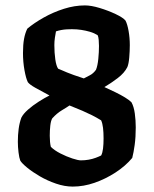

<svg xmlns="http://www.w3.org/2000/svg" viewBox="-20 -690 568 710"><path d="M249 0Q219 0 187 -11Q155 -22 127.5 -38Q100 -54 80.5 -70Q61 -86 55 -96Q51 -106 48.5 -126.5Q46 -147 46 -166Q46 -191 49 -213.5Q52 -236 59 -255Q66 -269 83.5 -284.5Q101 -300 123 -314Q145 -328 163 -337Q131 -354 110.5 -365.5Q90 -377 83 -386Q76 -400 70.5 -430.5Q65 -461 65 -494Q65 -525 69 -546.5Q73 -568 81 -584Q106 -605 141.5 -625Q177 -645 216.5 -657.5Q256 -670 294 -670Q317 -670 348.5 -660.5Q380 -651 407.5 -638Q435 -625 444 -614Q451 -601 455.5 -575.5Q460 -550 460 -523Q460 -502 458 -478Q456 -454 451 -442Q440 -420 415 -401Q390 -382 366 -368Q388 -358 407.5 -348.5Q427 -339 442.5 -329.5Q458 -320 466 -312Q475 -296 478.5 -270.5Q482 -245 482 -219Q482 -183 478 -154Q474 -125 469 -106Q444 -76 407 -52Q370 -28 329.5 -14Q289 0 249 0ZM279 -97Q294 -97 308 -99.5Q322 -102 334 -106.5Q346 -111 354 -115Q359 -124 361 -140.5Q363 -157 363 -178Q363 -200 361 -217Q359 -234 354 -245Q336 -256 320 -264Q304 -272 284.5 -280.5Q265 -289 237 -300Q227 -293 208.5 -282Q190 -271 173 -252Q168 -243 166 -225.5Q164 -208 164 -188Q164 -176 165 -165.5Q166 -155 168 -147Q181 -134 203.5 -122.5Q226 -111 247.5 -104Q269 -97 279 -97ZM290 -400Q299 -405 312 -411.5Q325 -418 335 -432Q341 -447 343.5 -472Q346 -497 346 -520Q346 -531 345 -542.5Q344 -554 341 -560Q328 -568 312.5 -572.5Q297 -577 280.5 -579.5Q264 -582 246 -582Q238 -582 227.5 -581.5Q217 -581 206.5 -579Q196 -577 187 -574Q185 -564 183 -550.5Q181 -537 181 -523Q181 -495 184.5 -470.5Q188 -446 195 -436Q203 -433 210.5 -429.5Q218 -426 228 -422Q238 -418 253 -412.5Q268 -407 290 -400Z"/></svg>

Font: Texturina 12pt
Style: Bold
Weight: 700
Designer: Guillermo Torres Carreño
Foundry: Omnibus-Type
Version: Version 1.002